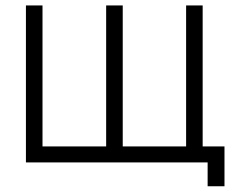

<svg xmlns="http://www.w3.org/2000/svg" viewBox="-20 -582 835 688"><path d="M706.2 -57.3V-562.5H646.9V-57.3H419.8V-562.5H360.4V-57.3H132.3V-562.5H72.9V0H724V85.4H784.4V-57.3Z"/></svg>

Font: Manrope3 Light
Style: Regular
Weight: 300
Designer: Mikhail Sharanda
Foundry: Mikhail Sharanda
Version: Version 3.000;PS 003.000;hotconv 1.0.88;makeotf.lib2.5.64775